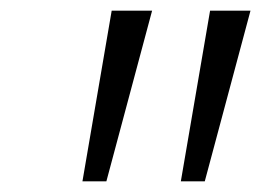

<svg xmlns="http://www.w3.org/2000/svg" viewBox="-20 -678 491 361"><path d="M190 -658H266L180 -337H135ZM375 -658H451L365 -337H320Z"/></svg>

Font: Ysabeau Medium
Style: Italic
Weight: 500
Italic angle: -12°
Designer: Christian Thalmann (Catharsis Fonts)
Version: Version 0.003